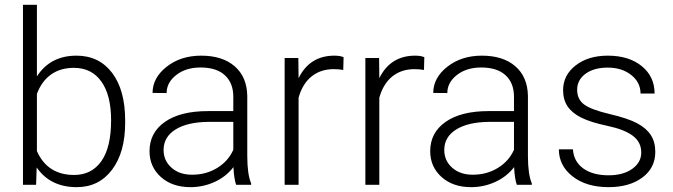

<svg xmlns="http://www.w3.org/2000/svg" viewBox="-20 -770 2806 800"><path d="M501.5 -258.8Q501.5 -135.3 446.8 -62.7Q392.1 9.8 299.8 9.8Q189.5 9.8 132.8 -72.3L130.4 0H75.7V-750H133.8V-451.7Q189.5 -538.1 298.8 -538.1Q392.6 -538.1 447 -466.6Q501.5 -395 501.5 -267.6ZM442.9 -269Q442.9 -373.5 402.3 -430.4Q361.8 -487.3 288.1 -487.3Q231.9 -487.3 192.9 -459.7Q153.8 -432.1 133.8 -378.9V-140.6Q177.7 -41 289.1 -41Q361.3 -41 402.1 -98.1Q442.9 -155.3 442.9 -269Z M963.9 0Q955.1 -24.9 952.6 -73.7Q921.9 -33.7 874.3 -12Q826.7 9.8 773.4 9.8Q697.3 9.8 650.1 -32.7Q603 -75.2 603 -140.1Q603 -217.3 667.2 -262.2Q731.4 -307.1 846.2 -307.1H952.1V-367.2Q952.1 -423.8 917.2 -456.3Q882.3 -488.8 815.4 -488.8Q754.4 -488.8 714.4 -457.5Q674.3 -426.3 674.3 -382.3L615.7 -382.8Q615.7 -445.8 674.3 -491.9Q732.9 -538.1 818.4 -538.1Q906.7 -538.1 957.8 -493.9Q1008.8 -449.7 1010.3 -370.6V-120.6Q1010.3 -43.9 1026.4 -5.9V0ZM780.3 -42Q838.9 -42 885 -70.3Q931.2 -98.6 952.1 -146V-262.2H847.7Q760.3 -261.2 710.9 -230.2Q661.6 -199.2 661.6 -145Q661.6 -100.6 694.6 -71.3Q727.5 -42 780.3 -42Z M1410.2 -478.5Q1391.6 -481.9 1370.6 -481.9Q1315.9 -481.9 1278.1 -451.4Q1240.2 -420.9 1224.1 -362.8V0H1166V-528.3H1223.1L1224.1 -444.3Q1270.5 -538.1 1373 -538.1Q1397.5 -538.1 1411.6 -531.7Z M1746.6 -478.5Q1728 -481.9 1707 -481.9Q1652.3 -481.9 1614.5 -451.4Q1576.7 -420.9 1560.5 -362.8V0H1502.4V-528.3H1559.6L1560.5 -444.3Q1606.9 -538.1 1709.5 -538.1Q1733.9 -538.1 1748 -531.7Z M2133.3 0Q2124.5 -24.9 2122.1 -73.7Q2091.3 -33.7 2043.7 -12Q1996.1 9.8 1942.9 9.8Q1866.7 9.8 1819.6 -32.7Q1772.5 -75.2 1772.5 -140.1Q1772.5 -217.3 1836.7 -262.2Q1900.9 -307.1 2015.6 -307.1H2121.6V-367.2Q2121.6 -423.8 2086.7 -456.3Q2051.8 -488.8 1984.9 -488.8Q1923.8 -488.8 1883.8 -457.5Q1843.8 -426.3 1843.8 -382.3L1785.2 -382.8Q1785.2 -445.8 1843.8 -491.9Q1902.3 -538.1 1987.8 -538.1Q2076.2 -538.1 2127.2 -493.9Q2178.2 -449.7 2179.7 -370.6V-120.6Q2179.7 -43.9 2195.8 -5.9V0ZM1949.7 -42Q2008.3 -42 2054.4 -70.3Q2100.6 -98.6 2121.6 -146V-262.2H2017.1Q1929.7 -261.2 1880.4 -230.2Q1831.1 -199.2 1831.1 -145Q1831.1 -100.6 1864 -71.3Q1897 -42 1949.7 -42Z M2651.9 -134.3Q2651.9 -177.7 2616.9 -204.1Q2582 -230.5 2511.7 -245.4Q2441.4 -260.3 2402.6 -279.5Q2363.8 -298.8 2345 -326.7Q2326.2 -354.5 2326.2 -394Q2326.2 -456.5 2378.4 -497.3Q2430.7 -538.1 2512.2 -538.1Q2600.6 -538.1 2654.1 -494.4Q2707.5 -450.7 2707.5 -380.4H2648.9Q2648.9 -426.8 2610.1 -457.5Q2571.3 -488.3 2512.2 -488.3Q2454.6 -488.3 2419.7 -462.6Q2384.8 -437 2384.8 -396Q2384.8 -356.4 2413.8 -334.7Q2442.9 -313 2519.8 -294.9Q2596.7 -276.9 2635 -256.3Q2673.3 -235.8 2691.9 -207Q2710.4 -178.2 2710.4 -137.2Q2710.4 -70.3 2656.5 -30.3Q2602.5 9.8 2515.6 9.8Q2423.3 9.8 2366 -34.9Q2308.6 -79.6 2308.6 -147.9H2367.2Q2370.6 -96.7 2410.4 -68.1Q2450.2 -39.6 2515.6 -39.6Q2576.7 -39.6 2614.3 -66.4Q2651.9 -93.3 2651.9 -134.3Z"/></svg>

Font: Vazir Thin FD-UI
Style: Thin-FD-UI
Weight: 100
Designer: Saber Rastikerdar
Foundry: Saber Rastikerdar
Version: Version 30.1.0